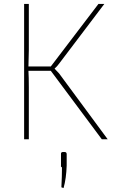

<svg xmlns="http://www.w3.org/2000/svg" viewBox="-20 -710 602 979"><path d="M529 0H499L239 -349H125Q127 -318 127 -263V0H103V-690H127V-454Q127 -431 125 -371H239L482 -690H512L281 -385Q270 -370 259 -361V-359Q277 -341 281 -336ZM301 65H309Q320 65 320 76V134Q318 200 304 249L293 245Q296 189 296 143Q293 143 291.5 140Q290 137 291 134V76Q290 65 301 65Z"/></svg>

Font: Exo 2.0 Thin
Style: Regular
Weight: 250
Designer: Natanael Gama
Version: Version 1.001;PS 001.001;hotconv 1.0.70;makeotf.lib2.5.58329